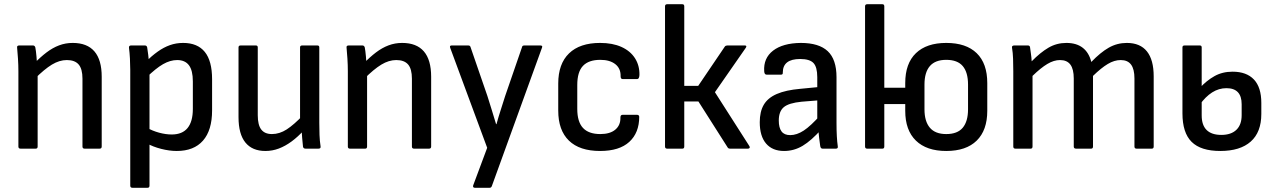

<svg xmlns="http://www.w3.org/2000/svg" viewBox="-20 -703 6033 908"><path d="M380 0Q370 0 370 -10V-331Q370 -377 352 -398Q334 -419 296 -419Q261 -419 225.5 -397.5Q190 -376 144 -330L140 -401Q171 -433 200 -455Q229 -477 259.5 -488.5Q290 -500 324 -500Q392 -500 426.5 -460Q461 -420 461 -340V-10Q461 0 451 0ZM77 0Q67 0 67 -10V-366Q67 -395 65 -426Q63 -457 61 -477Q59 -488 71 -488H136Q144 -488 147 -479Q150 -464 152.5 -436Q155 -408 156 -388L158 -361V-10Q158 0 149 0Z M816 11Q781 11 742 1Q703 -9 675 -25L673 -100Q701 -84 732.5 -75.5Q764 -67 792 -67Q842 -67 867 -97.5Q892 -128 892 -188V-318Q892 -370 873.5 -394.5Q855 -419 818 -419Q785 -419 751 -399.5Q717 -380 672 -336L667 -409Q698 -439 726 -459Q754 -479 783.5 -489.5Q813 -500 846 -500Q914 -500 948.5 -457.5Q983 -415 983 -328V-181Q983 -87 940 -38Q897 11 816 11ZM606 185Q596 185 596 175V-373Q596 -398 594.5 -426Q593 -454 590 -477Q589 -488 600 -488H665Q674 -488 676 -479Q678 -466 681 -443.5Q684 -421 683 -408L687 -365V175Q687 185 678 185Z M1235 11Q1173 11 1140.5 -29Q1108 -69 1108 -149V-479Q1108 -488 1118 -488H1190Q1199 -488 1199 -479V-158Q1199 -112 1215.5 -90.5Q1232 -69 1266 -69Q1302 -69 1336 -91Q1370 -113 1415 -160L1418 -88Q1389 -56 1359 -34Q1329 -12 1298.5 -0.5Q1268 11 1235 11ZM1425 0Q1415 0 1413 -9Q1411 -29 1409 -50.5Q1407 -72 1406 -93L1399 -131V-479Q1399 -488 1409 -488H1481Q1490 -488 1490 -479V-122Q1490 -93 1491 -65Q1492 -37 1496 -11Q1498 0 1486 0Z M1938 0Q1928 0 1928 -10V-331Q1928 -377 1910 -398Q1892 -419 1854 -419Q1819 -419 1783.5 -397.5Q1748 -376 1702 -330L1698 -401Q1729 -433 1758 -455Q1787 -477 1817.5 -488.5Q1848 -500 1882 -500Q1950 -500 1984.5 -460Q2019 -420 2019 -340V-10Q2019 0 2009 0ZM1635 0Q1625 0 1625 -10V-366Q1625 -395 1623 -426Q1621 -457 1619 -477Q1617 -488 1629 -488H1694Q1702 -488 1705 -479Q1708 -464 1710.5 -436Q1713 -408 1714 -388L1716 -361V-10Q1716 0 1707 0Z M2225 185Q2220 185 2218 181.5Q2216 178 2218 173L2284 -4L2109 -477Q2105 -488 2116 -488H2194Q2203 -488 2205 -481L2285 -249Q2295 -218 2305.5 -183.5Q2316 -149 2326 -116H2328Q2337 -149 2348 -183Q2359 -217 2369 -249L2449 -481Q2450 -488 2460 -488H2535Q2548 -488 2543 -477L2306 177Q2303 185 2296 185Z M2818 11Q2721 11 2670.5 -38Q2620 -87 2620 -180V-308Q2620 -401 2671 -450.5Q2722 -500 2818 -500Q2877 -500 2919 -481Q2961 -462 2983 -427.5Q3005 -393 3004 -348Q3003 -329 2993 -329H2925Q2915 -329 2915 -342Q2916 -379 2890 -399.5Q2864 -420 2819 -420Q2764 -420 2737 -391.5Q2710 -363 2710 -301V-188Q2710 -127 2737 -98Q2764 -69 2819 -69Q2865 -69 2890 -90Q2915 -111 2914 -147Q2914 -160 2924 -160H2993Q3002 -160 3003 -151Q3003 -75 2956 -32Q2909 11 2818 11Z M3524 -12Q3527 -7 3525 -3.5Q3523 0 3517 0H3433Q3424 0 3421 -6L3283 -223H3216V-10Q3216 0 3207 0H3135Q3125 0 3125 -10V-673Q3125 -683 3135 -683H3207Q3216 -683 3216 -673V-297H3282L3408 -483Q3412 -488 3420 -488H3502Q3514 -488 3507 -477L3361 -267Z M3870 0Q3861 0 3859 -12Q3857 -24 3854 -49.5Q3851 -75 3850 -97L3845 -128V-338Q3845 -386 3827 -405Q3809 -424 3764 -424Q3682 -424 3682 -360Q3683 -350 3674 -350H3605Q3595 -350 3594 -366Q3590 -428 3636 -463.5Q3682 -499 3767 -500Q3853 -500 3894.5 -461Q3936 -422 3936 -338V-121Q3936 -87 3937.5 -59.5Q3939 -32 3942 -11Q3944 0 3933 0ZM3688 11Q3633 11 3603 -24Q3573 -59 3573 -125Q3573 -175 3592 -207.5Q3611 -240 3653.5 -258.5Q3696 -277 3765 -283L3858 -292V-229L3771 -222Q3710 -216 3686.5 -196Q3663 -176 3663 -133Q3663 -99 3676 -81.5Q3689 -64 3717 -64Q3748 -64 3781 -85.5Q3814 -107 3862 -161L3865 -92Q3817 -38 3776 -13.5Q3735 11 3688 11Z M4071 -401V-673Q4071 -683 4081 -683H4153Q4162 -683 4162 -673V-401ZM4455 11Q4362 11 4311.5 -38Q4261 -87 4261 -179V-310Q4261 -403 4311.5 -451.5Q4362 -500 4455 -500Q4549 -500 4599 -451.5Q4649 -403 4649 -310V-179Q4649 -87 4599 -38Q4549 11 4455 11ZM4081 0Q4071 0 4071 -10V-479Q4071 -488 4081 -488H4153Q4162 -488 4162 -479V-288H4292V-211H4162V-10Q4162 0 4153 0ZM4455 -69Q4508 -69 4533 -99Q4558 -129 4558 -186V-303Q4558 -361 4533 -390.5Q4508 -420 4455 -420Q4403 -420 4377.5 -390.5Q4352 -361 4352 -303V-186Q4352 -129 4377.5 -99Q4403 -69 4455 -69Z M4782 0Q4772 0 4772 -10V-366Q4772 -396 4771 -425Q4770 -454 4766 -477Q4764 -488 4777 -488H4841Q4849 -488 4851 -481Q4853 -465 4855.5 -448.5Q4858 -432 4859 -413Q4900 -455 4938.5 -477.5Q4977 -500 5023 -500Q5071 -500 5100.5 -477Q5130 -454 5141 -410Q5184 -455 5223.5 -477.5Q5263 -500 5309 -500Q5372 -500 5404 -460Q5436 -420 5436 -342V-10Q5436 0 5427 0H5355Q5345 0 5345 -10V-332Q5345 -376 5329 -397.5Q5313 -419 5280 -419Q5250 -419 5219 -400.5Q5188 -382 5149 -344V-10Q5149 0 5140 0H5069Q5058 0 5058 -10V-332Q5058 -376 5042 -397.5Q5026 -419 4993 -419Q4964 -419 4933 -400.5Q4902 -382 4863 -344V-10Q4863 0 4854 0Z M5751 11Q5659 11 5615.5 -32Q5572 -75 5572 -167V-479Q5572 -488 5582 -488H5654Q5663 -488 5663 -479V-157Q5663 -111 5686.5 -88Q5710 -65 5756 -65Q5802 -65 5827 -89Q5852 -113 5852 -158V-210Q5852 -248 5834 -267Q5816 -286 5780 -286Q5744 -286 5712.5 -266Q5681 -246 5654 -208L5653 -286Q5686 -322 5723.5 -343Q5761 -364 5809 -364Q5875 -364 5910 -327Q5945 -290 5945 -216V-164Q5945 -78 5895 -33.5Q5845 11 5751 11Z"/></svg>

Font: Sofia Sans Semi Condensed Medium
Style: Regular
Weight: 500
Designer: Botio Nikoltchev, Ani Petrova
Foundry: lettersoup
Version: Version 4.100